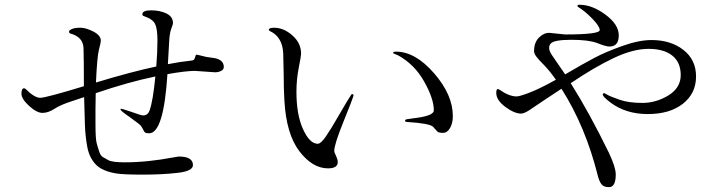

<svg xmlns="http://www.w3.org/2000/svg" viewBox="-20 -771 3040 808"><path d="M70.3 -377Q70.3 -399.4 81.1 -399.4Q85 -399.4 87.9 -396.5Q125 -359.4 149.4 -359.4Q172.9 -359.4 333 -408.2Q333 -520.5 331.5 -567.9Q330.1 -615.2 276.4 -629.9Q270.5 -631.8 270.5 -637.7Q270.5 -643.6 282.7 -648.9Q294.9 -654.3 318.4 -654.3Q341.8 -654.3 373 -638.2Q404.3 -622.1 404.3 -599.6Q404.3 -591.8 396.5 -562.5Q388.7 -533.2 383.8 -423.8Q532.2 -468.8 637.7 -491.2Q642.6 -552.7 642.6 -601.6Q642.6 -649.4 632.8 -669.9Q623 -690.4 585.9 -703.1Q579.1 -705.1 579.1 -710.9Q579.1 -727.5 616.2 -727.5Q652.3 -727.5 680.2 -714.4Q708 -701.2 708 -672.9Q708 -668.9 701.2 -651.4Q694.3 -632.8 692.4 -604Q690.4 -575.2 686.5 -501Q735.4 -510.7 789.1 -516.6Q797.9 -517.6 800.8 -529.3Q803.7 -541 806.6 -541Q809.6 -541 829.1 -536.1Q848.6 -530.3 870.1 -528.3Q921.9 -523.4 921.9 -489.3Q921.9 -478.5 910.6 -472.7Q899.4 -466.8 884.8 -466.8L799.8 -472.7Q762.7 -472.7 684.6 -459Q668.9 -210 607.4 -210Q595.7 -210 590.8 -213.4Q585.9 -216.8 582 -226.6Q577.1 -236.3 571.8 -242.7Q566.4 -249 527.3 -277.3Q487.3 -304.7 487.3 -309.6Q487.3 -313.5 490.2 -313.5Q493.2 -313.5 534.2 -299.8Q574.2 -285.2 582 -285.2Q601.6 -285.2 609.4 -305.7Q624 -346.7 633.8 -449.2Q520.5 -425.8 382.8 -378.9L381.8 -312.5V-250Q381.8 -187.5 386.7 -168.9Q391.6 -150.4 397.5 -133.3Q403.3 -116.2 411.6 -110.8Q419.9 -105.5 436.5 -96.7Q453.1 -87.9 504.9 -87.9Q556.6 -87.9 609.9 -93.8Q663.1 -99.6 696.3 -106.4Q729.5 -112.3 732.4 -112.3Q792 -112.3 792 -76.2Q792 -50.8 727.1 -43.5Q662.1 -36.1 581.1 -36.1Q499 -36.1 469.7 -41Q409.2 -50.8 382.3 -79.6Q355.5 -108.4 347.2 -153.3Q338.9 -198.2 337.4 -245.1Q335.9 -292 334 -362.3Q326.2 -359.4 281.2 -344.7Q235.4 -330.1 209 -313Q182.6 -295.9 158.7 -295.9Q134.8 -295.9 102.5 -325.2Q70.3 -354.5 70.3 -377Z M1111.3 -645.5Q1111.3 -654.3 1133.8 -654.3Q1173.8 -654.3 1210.4 -622.1Q1247.1 -589.8 1247.1 -544.9Q1247.1 -535.2 1237.3 -486.3Q1227.5 -436.5 1227.5 -384.8Q1227.5 -288.1 1255.4 -227.1Q1283.2 -166 1317.4 -166Q1330.1 -166 1351.1 -196.3Q1372.1 -226.6 1406.2 -286.1Q1440.4 -345.7 1459 -374Q1460 -375 1461.9 -375Q1467.8 -375 1467.8 -368.2Q1464.8 -356.4 1425.8 -259.8Q1386.7 -163.1 1386.7 -136.7Q1386.7 -128.9 1394.5 -114.3Q1401.4 -98.6 1401.4 -88.9Q1401.4 -62.5 1360.4 -62.5Q1294.9 -62.5 1239.7 -134.8Q1184.6 -207 1176.8 -348.6Q1173.8 -397.5 1173.8 -460.9Q1172.9 -523.4 1171.9 -545.9Q1168.9 -616.2 1115.2 -640.6Q1111.3 -643.6 1111.3 -645.5ZM1634.8 -550.8Q1634.8 -553.7 1646.5 -553.7Q1727.5 -553.7 1806.6 -462.9Q1885.7 -372.1 1885.7 -282.2Q1885.7 -252.9 1874 -232.4Q1862.3 -211.9 1844.7 -211.9Q1826.2 -211.9 1820.8 -217.3Q1815.4 -222.7 1810.5 -228.5Q1805.7 -234.4 1802.7 -237.3Q1788.1 -252 1691.4 -257.8Q1684.6 -257.8 1684.6 -264.6L1688.5 -268.6Q1705.1 -270.5 1714.8 -272.5Q1723.6 -273.4 1736.3 -275.4Q1805.7 -285.2 1805.7 -306.6Q1805.7 -355.5 1765.1 -427.7Q1724.6 -500 1655.3 -538.1Q1649.4 -541 1643.6 -543Q1637.7 -544.9 1636.2 -545.9Q1634.8 -546.9 1634.8 -550.8Z M2068.4 -379.9Q2068.4 -396.5 2075.2 -396.5L2082 -393.6Q2122.1 -365.2 2154.3 -365.2Q2167 -365.2 2210 -381.8Q2252.9 -398.4 2319.3 -435.5Q2294.9 -470.7 2270.5 -496.1Q2246.1 -520.5 2236.8 -533.2Q2227.5 -545.9 2227.5 -555.7Q2227.5 -591.8 2247.6 -612.3Q2267.6 -632.8 2291 -632.8L2358.4 -626Q2503.9 -626 2503.9 -644.5Q2503.9 -660.2 2472.7 -692.4Q2441.4 -724.6 2412.1 -742.2Q2410.2 -744.1 2410.2 -748Q2410.2 -751 2418.9 -751Q2471.7 -751 2527.8 -709.5Q2584 -668 2584 -622.1Q2584 -575.2 2544.9 -575.2Q2529.3 -575.2 2493.2 -589.8Q2457 -603.5 2384.8 -603.5Q2311.5 -603.5 2297.9 -587.9Q2291 -581.1 2291 -568.4Q2291 -555.7 2304.7 -536.1Q2355.5 -462.9 2358.4 -458Q2436.5 -503.9 2482.9 -528.3Q2529.3 -552.7 2599.1 -577.6Q2668.9 -602.5 2721.7 -602.5Q2802.7 -602.5 2856 -561Q2909.2 -519.5 2909.2 -449.2Q2909.2 -377.9 2854 -334.5Q2798.8 -291 2706.1 -291Q2613.3 -291 2548.8 -339.8Q2516.6 -364.3 2516.6 -373Q2516.6 -378.9 2523.4 -378.9Q2524.4 -378.9 2536.1 -372.1Q2547.9 -365.2 2586.4 -351.6Q2625 -337.9 2683.6 -337.9Q2741.2 -337.9 2793 -369.6Q2844.7 -401.4 2844.7 -455.1Q2844.7 -508.8 2809.1 -537.1Q2773.4 -565.4 2709 -565.4Q2644.5 -565.4 2563 -526.9Q2481.4 -488.3 2381.8 -420.9Q2460 -296.9 2543 -127Q2571.3 -66.4 2571.3 -37.1Q2571.3 16.6 2543 16.6Q2520.5 16.6 2511.2 4.4Q2502 -7.8 2496.1 -30.3Q2444.3 -238.3 2342.8 -397.5Q2316.4 -379.9 2273.4 -351.6Q2230.5 -322.3 2208 -307.6Q2185.5 -293 2172.9 -293Q2144.5 -293 2106.4 -321.3Q2068.4 -349.6 2068.4 -379.9Z"/></svg>

Font: GenEi Koburi Mincho v6
Style: Regular
Weight: 400
Designer: o_tamon (Modified)
Foundry: o_tamon / Adobe Systems Incorporated
Version: Version 6.1